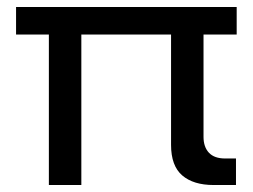

<svg xmlns="http://www.w3.org/2000/svg" viewBox="-20 -530 724 550"><path d="M120 0V-431H26V-510H658V-431H563V-138Q563 -109 578.5 -92.5Q594 -76 625 -76H656V0H592Q534 0 502 -27.5Q470 -55 470 -115V-431H213V0Z"/></svg>

Font: MuseoModerno
Style: Regular
Weight: 400
Designer: Pablo Cosgaya, Héctor Gatti, Marcela Romero, and the Authors of The MuseoModerno Project.
Foundry: Omnibus-Type Team
Version: Version 1.001